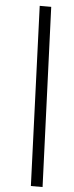

<svg xmlns="http://www.w3.org/2000/svg" viewBox="-63 -814 400 1031"><g transform="rotate(5 136.5 -298.0)"><path d="M145 186 108 -782H170L208 186Z"/></g></svg>

Font: Ubuntu Sans Condensed
Style: Italic
Weight: 400
Width: 3
Italic angle: -13.5°
Designer: Dalton Maag Ltd
Foundry: Dalton Maag Ltd
Version: Version 1.006; ttfautohint (v1.8.4.7-5d5b)